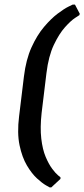

<svg xmlns="http://www.w3.org/2000/svg" viewBox="-20 -669 367 835"><path d="M84 -336Q93 -410 117 -463Q141 -516 171.5 -552Q202 -588 230.5 -609.5Q259 -631 277.5 -640Q296 -649 296 -649H306L327 -609L325 -603Q325 -603 306.5 -591Q288 -579 262.5 -550.5Q237 -522 214 -473.5Q191 -425 182 -351L161 -178Q154 -114 159.5 -66.5Q165 -19 178.5 13Q192 45 207 65Q222 85 232.5 93.5Q243 102 243 102V109L203 146H196Q196 146 180 137Q164 128 141 107Q118 86 97 50.5Q76 15 65 -37.5Q54 -90 63 -163Z"/></svg>

Font: Alegreya SemiBold
Style: Italic
Weight: 600
Italic angle: -7°
Designer: Juan Pablo del Peral
Foundry: Huerta Tipografica
Version: Version 2.009